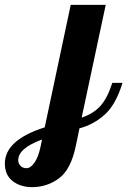

<svg xmlns="http://www.w3.org/2000/svg" viewBox="-222 -520 524 790"><path d="M-202 153Q-202 56 -38 4L69 -500H213L114 -36Q162 -52 191 -84Q220 -116 240 -179H282Q255 -90 209 -48.5Q163 -7 105 8L90 80Q70 177 21 213.5Q-28 250 -90 250Q-138 250 -170 225Q-202 200 -202 153ZM-55 83 -49 54Q-147 90 -147 139Q-147 152 -138 162Q-129 172 -113 172Q-96 172 -80 149Q-64 126 -55 83Z"/></svg>

Font: Lobster
Style: Regular
Weight: 400
Designer: Impallari Type
Foundry: Impallari Type
Version: Version 2.100